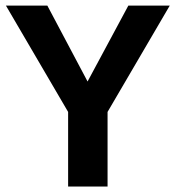

<svg xmlns="http://www.w3.org/2000/svg" viewBox="-20 -679 640 699"><path d="M371.6 -271.5V0H228V-271.5L1.5 -658.7H152.3L298.8 -382.3L447.3 -658.7H598.1Z"/></svg>

Font: Cousine
Style: Bold
Weight: 700
Monospace: yes
Designer: Steve Matteson
Foundry: Ascender Corporation
Version: Version 1.20